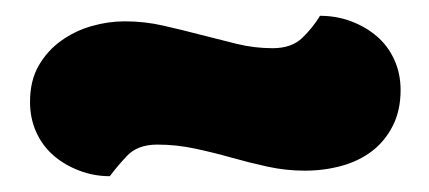

<svg xmlns="http://www.w3.org/2000/svg" viewBox="-20 -374 543 243"><path d="M325 -313Q349 -313 362.5 -326Q376 -339 385 -354Q406 -354 424.5 -347Q443 -340 457 -328Q471 -316 479 -298.5Q487 -281 487 -260Q487 -234 477 -214.5Q467 -195 450.5 -182.5Q434 -170 412 -164Q390 -158 366 -158Q342 -158 319 -163Q296 -168 273 -174.5Q250 -181 226.5 -186Q203 -191 179 -191Q154 -191 140.5 -176.5Q127 -162 119 -151Q99 -151 80.5 -158Q62 -165 48 -177Q34 -189 26 -206.5Q18 -224 18 -245Q18 -272 29 -291Q40 -310 57.5 -322.5Q75 -335 96 -341Q117 -347 138 -347Q163 -347 187 -341.5Q211 -336 234 -330Q257 -324 279.5 -318.5Q302 -313 325 -313Z"/></svg>

Font: Baloo 2 ExtraBold
Style: Regular
Weight: 800
Designer: Sarang Kulkarni and Ek Type
Foundry: Ek Type
Version: Version 1.640;hotconv 1.0.111;makeotfexe 2.5.65597; ttfautoh